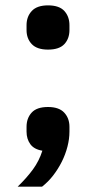

<svg xmlns="http://www.w3.org/2000/svg" viewBox="-20 -553 358 716"><path d="M159 -154Q200 -154 219.5 -133Q239 -112 239 -80V-62Q239 -35 231.5 -6Q224 23 210.5 50Q197 77 178.5 101Q160 125 137 143H46Q80 110 103 78.5Q126 47 138 9Q107 4 93 -15.5Q79 -35 79 -62V-80Q79 -112 98 -133Q117 -154 159 -154ZM159 -368Q118 -368 98.5 -388.5Q79 -409 79 -441V-459Q79 -491 98.5 -512Q118 -533 159 -533Q201 -533 220 -512Q239 -491 239 -459V-441Q239 -409 220 -388.5Q201 -368 159 -368Z"/></svg>

Font: IBM Plex Sans SmBld
Style: Regular
Weight: 600
Designer: Mike Abbink, Paul van der Laan, Pieter van Rosmalen
Foundry: Bold Monday
Version: Version 3.005